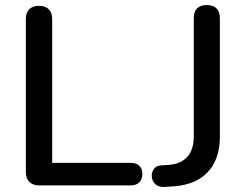

<svg xmlns="http://www.w3.org/2000/svg" viewBox="-20 -732 969 758"><path d="M135 0Q110 0 96 -14Q82 -28 82 -53V-656Q82 -682 95.5 -695.5Q109 -709 134 -709Q159 -709 172.5 -695.5Q186 -682 186 -656V-89H496Q518 -89 530 -77.5Q542 -66 542 -45Q542 -24 530 -12Q518 0 496 0ZM628 6Q605 7 592 -6Q579 -19 579 -39Q579 -54 588.5 -66Q598 -78 616 -79L647 -81Q695 -85 720 -113.5Q745 -142 745 -193V-660Q745 -686 758 -699Q771 -712 796 -712Q821 -712 834.5 -699Q848 -686 848 -660V-193Q848 -133 826.5 -90.5Q805 -48 764 -24Q723 0 662 4Z"/></svg>

Font: Nunito SemiBold
Style: Regular
Weight: 600
Designer: Vernon Adams
Foundry: Vernon Adams
Version: Version 3.602